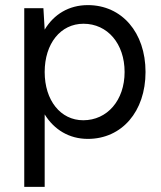

<svg xmlns="http://www.w3.org/2000/svg" viewBox="-20 -532 631 752"><path d="M75 200H155V-84C192 -24 251 12 324 12C457 12 550 -95 550 -250C550 -405 457 -512 324 -512C250 -512 191 -476 155 -416L150 -500H75ZM306 -61C217 -61 155 -139 155 -250C155 -361 217 -439 307 -439C401 -439 468 -361 468 -250C468 -139 400 -61 306 -61Z"/></svg>

Font: HB Figtree Prototype
Style: Regular
Weight: 400
Designer: Alfredo Marco Pradil
Foundry: Hanken Design Co.®
Version: Version 1.002;Glyphs 3.2 (3228)